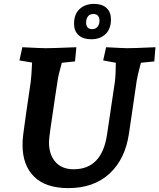

<svg xmlns="http://www.w3.org/2000/svg" viewBox="-20 -953 820 988"><path d="M96 -207Q95 -225 100 -265Q105 -305 116 -381L138 -531Q142 -561 145 -631L80 -642L95 -710Q193 -705 215 -705Q250 -705 346 -709L373 -710L366 -637L298 -630Q280 -565 277 -541L264 -457Q247 -342 239.5 -290Q232 -238 232 -221Q232 -158 265 -120Q298 -82 359 -82Q505 -82 531 -262L571 -531Q576 -572 576 -630L511 -642L526 -710Q616 -705 635 -705Q669 -705 755 -709L780 -710L774 -637L705 -630Q687 -561 684 -541L644 -268Q625 -135 544 -60Q463 15 332 15Q215 15 155.5 -44Q96 -103 96 -207ZM361 -831Q361 -879 389 -906Q417 -933 465 -933Q505 -933 528 -912Q551 -891 551 -853Q551 -805 523.5 -778Q496 -751 449 -751Q408 -751 384.5 -772Q361 -793 361 -831ZM492 -847Q492 -863 484 -872Q476 -881 460 -881Q442 -881 432.5 -868.5Q423 -856 423 -837Q423 -821 431 -812Q439 -803 454 -803Q472 -803 482 -815.5Q492 -828 492 -847Z"/></svg>

Font: Andada Pro ExtraBold
Style: Italic
Weight: 800
Italic angle: -6.99998°
Designer: Carolina Giovagnoli
Foundry: Huerta Tipografica
Version: Version 3.005; ttfautohint (v1.8.4)